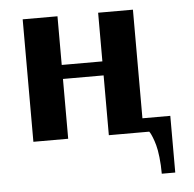

<svg xmlns="http://www.w3.org/2000/svg" viewBox="-46 -487 693 687"><g transform="rotate(-5 300.0 -143.0)"><path d="M60.1 -439.9H185.1V-265.1H331.1V-439.9H456.1V-49.8H556.2V153.8H507.8Q507.8 122.1 504.6 94.5Q501.5 66.9 496.8 50.3Q492.2 33.7 487.3 21.7Q482.4 9.8 479.5 4.9L476.1 0H331.1V-214.8H185.1V0H60.1Z"/></g></svg>

Font: Pfennig
Style: Bold
Weight: 700
Version: Version 20120410 ; ttfautohint (v0.8)